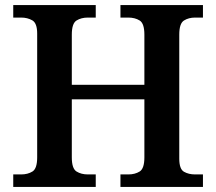

<svg xmlns="http://www.w3.org/2000/svg" viewBox="-20 -734 849 754"><path d="M32 0V-49H63Q89 -49 107.5 -60.5Q126 -72 126 -116V-602Q126 -643 107 -654Q88 -665 63 -665H32V-714H356V-665H325Q299 -665 280.5 -653.5Q262 -642 262 -598V-401H547V-598Q547 -642 528.5 -653.5Q510 -665 484 -665H453V-714H777V-665H746Q721 -665 702.5 -653.5Q684 -642 684 -598V-111Q684 -70 702.5 -59.5Q721 -49 746 -49H777V0H453V-49H484Q510 -49 528.5 -60.5Q547 -72 547 -116V-344H262V-116Q262 -72 280.5 -60.5Q299 -49 325 -49H356V0Z"/></svg>

Font: Noto Serif Toto SemiBold
Style: Regular
Weight: 600
Designer: Monotype Design Team
Foundry: Monotype Imaging Inc.
Version: Version 2.001; ttfautohint (v1.8.4.7-5d5b)